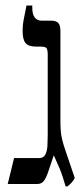

<svg xmlns="http://www.w3.org/2000/svg" viewBox="-20 -667 301 696"><path d="M218 9Q206 -33 196 -56.5Q186 -80 175 -104L155 -45Q147 -21 138.5 -10.5Q130 0 115 0H8L31 -94H122Q138 -94 144.5 -107Q151 -120 152 -139.5Q153 -159 153 -176V-468Q153 -486 149 -492Q145 -498 128 -498H112Q83 -498 72.5 -511Q62 -524 62 -554Q62 -579 67 -601.5Q72 -624 76 -647H97V-639Q97 -592 132 -592H166Q183 -592 191 -584Q199 -576 199 -554V-235Q199 -213 200 -196.5Q201 -180 205 -162.5Q209 -145 218 -119L251 -22Q243 -5 224 9Z"/></svg>

Font: Noto Serif Hebrew ExtraCondensed Medium
Style: Regular
Weight: 500
Width: 2
Designer: Monotype Design Team
Foundry: Monotype Imaging Inc.
Version: Version 2.004; ttfautohint (v1.8.4.7-5d5b)